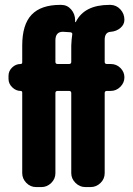

<svg xmlns="http://www.w3.org/2000/svg" viewBox="-20 -760 540 780"><path d="M273.4 -619.1Q275.4 -627 266.6 -628.9Q244.1 -630.9 235.4 -630.9Q205.1 -630.9 205.1 -595.7V-508.8Q205.1 -500 213.9 -500H260.7Q269.5 -500 269.5 -508.8V-575.2Q270.5 -600.6 273.4 -619.1ZM430.7 -630.9Q404.3 -629.9 405.3 -595.7V-508.8Q405.3 -500 414.1 -500H429.7Q453.1 -500 469.2 -483.9Q485.4 -467.8 485.4 -445.8Q485.4 -423.8 468.8 -407.2Q452.1 -390.6 429.7 -390.6H414.1Q405.3 -390.6 405.3 -381.8V-56.6Q405.3 -33.2 388.2 -16.6Q371.1 0 347.7 0H327.1Q303.7 0 286.6 -17.1Q269.5 -34.2 269.5 -56.6V-381.8Q269.5 -390.6 260.7 -390.6H213.9Q205.1 -390.6 205.1 -381.8V-56.6Q205.1 -33.2 188 -16.6Q170.9 0 148.4 0H127Q103.5 0 86.9 -17.1Q70.3 -34.2 70.3 -56.6V-383.8Q70.3 -390.6 63.5 -390.6Q44.9 -390.6 29.8 -405.3Q14.6 -419.9 14.6 -439.5V-452.1Q14.6 -471.7 29.3 -485.8Q43.9 -500 63.5 -500Q70.3 -500 70.3 -506.8V-575.2Q70.3 -660.2 108.4 -700.2Q146.5 -740.2 224.6 -740.2H228.5Q252.9 -740.2 269 -721.7Q285.2 -703.1 285.2 -677.7V-671.9Q285.2 -669.9 286.1 -669.9Q287.1 -669.9 288.1 -670.9Q322.3 -740.2 424.8 -740.2H429.7Q453.1 -739.3 469.2 -721.7Q485.4 -704.1 485.4 -679.7Q485.4 -660.2 469.2 -646.5Q453.1 -632.8 430.7 -630.9Z"/></svg>

Font: Rounded Mgen+ 1m bold
Style: Bold
Weight: 700
Designer: [Source Han Sans]
Ryoko NISHIZUKA  (kana & ideographs); Paul D. Hunt (Latin, Greek & Cyrillic); Wenlong ZHANG  (bopomofo
Version: Version 1.059.20150602